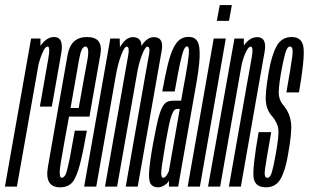

<svg xmlns="http://www.w3.org/2000/svg" viewBox="-58 -756 1251 778"><path d="M103.5 -324H152Q178 -472.5 190 -539.2Q202 -606 161 -606Q134 -606 110.8 -576.8Q87.5 -547.5 80 -501L97 -488.5Q101 -510.5 112.8 -539Q124.5 -567.5 135 -567.5Q146.5 -567.5 137.8 -519Q129 -470.5 103.5 -324ZM-38 0H10.5L106 -539V-600H68Z M185.5 3 192.5 -35.5Q177.5 -35.5 189 -101Q200 -166 225 -302Q253 -461.5 262.5 -515Q271.5 -567.5 288 -567.5Q305.5 -567.5 296.5 -515Q286.5 -463.5 261 -318.5H221.5L215 -283.5H305Q306.5 -293 307.5 -301.5Q336.5 -466 349 -536.5Q361 -606 294.5 -606Q229 -606 216 -534Q203.5 -462 175 -302Q152 -168 136.5 -82Q121 3 185.5 3ZM192.5 -35.5 185.5 3Q217 3 235 -17Q252 -37 266.5 -92Q280 -146.5 294 -226.5H245Q234.5 -166.5 225 -116Q214.5 -65.5 208.5 -50Q200.5 -35.5 192.5 -35.5Z M283 0H332L428.5 -547L427 -600H389ZM367.5 0H416.5L494.5 -442Q504 -497 513.5 -551.2Q523 -605.5 480.5 -605.5Q450.5 -605.5 427 -562.8Q403.5 -520 397 -482L412.5 -456Q419.5 -495.5 432.5 -531.2Q445.5 -567 455.5 -567Q467.5 -567 461.8 -533.2Q456 -499.5 446 -444.5ZM451.5 0H500L578 -442Q587.5 -496.5 597.2 -551Q607 -605.5 565 -605.5Q535 -605.5 511 -562.8Q487 -520 480.5 -482L497 -456Q503 -495.5 516.5 -531.2Q530 -567 539 -567Q552 -567 545.5 -533.2Q539 -499.5 529.5 -444.5Z M582 3Q590 3 596.5 0.5Q603 -2 609.2 -6Q615.5 -10 619.8 -14.5Q624 -19 626.5 -24.5V0H664L732 -386.5Q748.5 -475 750.8 -522.2Q753 -569.5 742.2 -588Q731.5 -606.5 706 -606.5Q686.5 -606.5 672 -596.5Q657.5 -586.5 645.2 -562.5Q633 -538.5 622.2 -495.2Q611.5 -452 599.5 -385.5H650Q662.5 -457 671 -496.5Q679.5 -536 686 -552Q692.5 -568 699.5 -568Q707 -568 707.5 -551.8Q708 -535.5 702 -496Q696 -456.5 682.5 -386L676 -348H643.5Q630.5 -348 620.8 -343.8Q611 -339.5 603.5 -328.2Q596 -317 589.5 -297.2Q583 -277.5 576.5 -246.8Q570 -216 562 -173Q548.5 -97 546.2 -59.5Q544 -22 553.5 -9.5Q563 3 582 3ZM603.5 -35.5Q597.5 -35.5 595.8 -45.8Q594 -56 598.2 -86Q602.5 -116 612.5 -175Q620.5 -219.5 626.2 -247.2Q632 -275 637.5 -289.5Q643 -304 648.2 -309.2Q653.5 -314.5 660 -314.5H670.5L626 -62Q624 -57 620.5 -50.8Q617 -44.5 612.5 -40Q608 -35.5 603.5 -35.5Z M702.5 0H752L857 -600H808ZM832.5 -735.5 820.5 -671.5H870L881.5 -735.5Z M785 0H834L930.5 -547L930 -600H892ZM869.5 0H918L986.5 -390Q1003 -484 1014 -544.8Q1025 -605.5 984 -605.5Q954 -605.5 930 -571.5Q906 -537.5 898 -493.5L918.5 -480.5Q923.5 -510.5 935.5 -538.8Q947.5 -567 957.5 -567Q969.5 -567 962.8 -527.5Q956 -488 939.5 -397Z M1020 3Q1059.5 3 1079 -31.2Q1098.5 -65.5 1109 -129Q1126 -223 1121.2 -259.5Q1116.5 -296 1094.5 -324.5Q1076.5 -343 1072.5 -367.2Q1068.5 -391.5 1081 -462.5Q1089.5 -510 1097.5 -538.8Q1105.5 -567.5 1117 -567.5Q1132 -567.5 1126.2 -525.8Q1120.5 -484 1102.5 -381.5H1153.5Q1176.5 -514 1172.2 -560Q1168 -606 1124 -606Q1082.5 -606 1062.2 -568Q1042 -530 1031 -464.5Q1015.5 -376 1019.5 -341.8Q1023.5 -307.5 1045.5 -284Q1067 -257.5 1070 -232.2Q1073 -207 1058.5 -127Q1051.5 -87 1044.5 -61.2Q1037.5 -35.5 1025.5 -35.5Q1011 -35.5 1015.5 -68.8Q1020 -102 1041 -220.5H990Q964 -73.5 969.8 -35.2Q975.5 3 1020 3Z"/></svg>

Font: Anybody UltraCondensed Light
Style: Italic
Weight: 300
Width: 1
Italic angle: -10°
Version: Version 1.113;gftools[0.9.25]